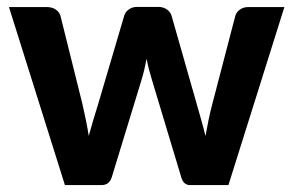

<svg xmlns="http://www.w3.org/2000/svg" viewBox="-20 -536 850 556"><path d="M6 -515.5H116Q131 -515.5 141.2 -508.5Q151.5 -501.5 155 -490.5L218.5 -235.5Q224 -211 228.8 -188Q233.5 -165 237 -142.5Q243 -165 250 -188Q257 -211 264.5 -235.5L340 -491.5Q343.5 -502 353.5 -509Q363.5 -516 377 -516H438Q452.5 -516 462.8 -509Q473 -502 476.5 -491.5L549.5 -235.5Q556.5 -211 563 -188Q569.5 -165 575 -142Q579 -164.5 583.8 -187.8Q588.5 -211 595 -235.5L661.5 -490.5Q665 -501.5 675 -508.5Q685 -515.5 698.5 -515.5H803.5L641.5 0H530Q521.5 0 514.8 -5.5Q508 -11 504.5 -24L420.5 -303Q415.5 -319 411.5 -334.5Q407.5 -350 404.5 -366Q401.5 -350 397.8 -334Q394 -318 389 -302L304 -24Q297 0 274 0H168Z"/></svg>

Font: Lato Heavy
Style: Regular
Weight: 800
Designer: Lukasz Dziedzic
Foundry: tyPoland Lukasz Dziedzic
Version: Version 2.007; 2014-02-27